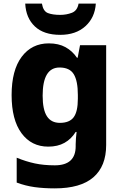

<svg xmlns="http://www.w3.org/2000/svg" viewBox="-20 -798 678 1058"><path d="M249 -559Q303 -559 341 -538Q379 -517 404 -480H408L421 -549H565V1Q565 118 494.5 179Q424 240 282 240Q220 240 170 233Q120 226 72 208V71Q123 92 172 102.5Q221 113 282 113Q397 113 397 8V-3Q397 -17 398.5 -35.5Q400 -54 402 -71H397Q373 -32 335.5 -11Q298 10 246 10Q153 10 98.5 -64Q44 -138 44 -274Q44 -411 99.5 -485Q155 -559 249 -559ZM308 -426Q215 -426 215 -271Q215 -194 238.5 -157.5Q262 -121 310 -121Q363 -121 386 -152Q409 -183 409 -254V-275Q409 -352 386.5 -389Q364 -426 308 -426ZM508 -778Q503 -701 450.5 -653.5Q398 -606 312 -606Q221 -606 172 -652.5Q123 -699 119 -778H211Q218 -736 244 -726Q270 -716 312 -716Q346 -716 376 -727.5Q406 -739 413 -778Z"/></svg>

Font: Noto Sans Gurmukhi UI ExtraBold
Style: Regular
Weight: 800
Designer: Jelle Bosma - Monotype Design Team
Foundry: Monotype Imaging Inc.
Version: Version 2.004; ttfautohint (v1.8.4.7-5d5b)